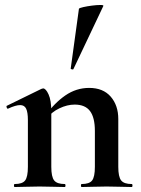

<svg xmlns="http://www.w3.org/2000/svg" viewBox="-20 -751 566 771"><path d="M308 0Q305 0 305 -6Q305 -12 308 -12Q339 -12 350 -26.5Q361 -41 361 -81V-225Q361 -279 341.5 -305Q322 -331 280 -331Q250 -331 218.5 -316Q187 -301 168 -275L163 -287Q198 -337 242 -367.5Q286 -398 338 -398Q394 -398 424.5 -363Q455 -328 455 -273V-81Q455 -41 466.5 -26.5Q478 -12 509 -12Q512 -12 512 -6Q512 0 509 0Q489 0 463 -1Q437 -2 408 -2Q380 -2 354 -1Q328 0 308 0ZM39 0Q36 0 36 -6Q36 -12 39 -12Q70 -12 81 -26.5Q92 -41 92 -81V-269Q92 -300 85 -314.5Q78 -329 61 -329Q52 -329 40 -325.5Q28 -322 13 -315Q9 -313 7 -319Q5 -325 7 -326L146 -394Q152 -396 153 -396Q164 -396 175 -372Q186 -348 186 -303V-81Q186 -41 197.5 -26.5Q209 -12 240 -12Q243 -12 243 -6Q243 0 240 0Q220 0 194 -1Q168 -2 139 -2Q111 -2 85 -1Q59 0 39 0ZM275 -474Q274 -471 268.5 -472.5Q263 -474 264 -476L297 -716Q299 -719 314.5 -722.5Q330 -726 349.5 -728.5Q369 -731 383 -731Q397 -731 395 -727Z"/></svg>

Font: Cormorant Garamond Light
Style: Bold
Weight: 700
Version: Version 4.001